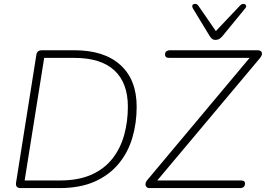

<svg xmlns="http://www.w3.org/2000/svg" viewBox="-20 -962 1360 982"><path d="M85 0Q72 0 66 -7Q60 -14 62 -27L166 -682Q168 -694 175 -699.5Q182 -705 193 -705H360Q513 -705 596 -629.5Q679 -554 679 -416Q679 -331 656.5 -256Q634 -181 586 -123.5Q538 -66 463.5 -33Q389 0 284 0ZM106 -39H286Q382 -39 448.5 -69Q515 -99 556 -152Q597 -205 615.5 -273Q634 -341 634 -416Q634 -538 565 -602Q496 -666 359 -666H206ZM744 0Q737 0 732 -3.5Q727 -7 725 -13Q723 -19 725 -26.5Q727 -34 734 -42L1276 -689V-666H844Q834 -666 829 -670.5Q824 -675 824 -682Q824 -695 831.5 -700Q839 -705 847 -705H1298Q1307 -705 1312.5 -701.5Q1318 -698 1319.5 -692Q1321 -686 1318 -678.5Q1315 -671 1308 -663L765 -16V-39H1212Q1222 -39 1227.5 -35.5Q1233 -32 1233 -24Q1233 -11 1226 -5.5Q1219 0 1210 0ZM1082 -758Q1071 -758 1064 -764Q1057 -770 1051 -780L966 -920Q962 -928 963.5 -933.5Q965 -939 970.5 -941Q976 -943 983 -941.5Q990 -940 995 -932L1084 -803L1209 -935Q1215 -941 1221.5 -942Q1228 -943 1233 -940Q1238 -937 1239 -931.5Q1240 -926 1234 -919L1120 -780Q1111 -769 1102.5 -763.5Q1094 -758 1082 -758Z"/></svg>

Font: Nunito ExtraLight ExtraLight
Style: Italic
Weight: 250
Italic angle: -9°
Version: Version 3.602